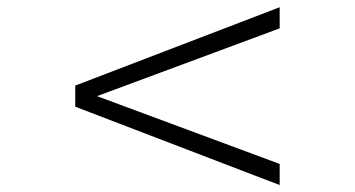

<svg xmlns="http://www.w3.org/2000/svg" viewBox="-20 -560 1002 542"><path d="M769.5 -37.6 192.4 -258.8V-318.4L769.5 -539.6V-480L253.9 -288.6L769.5 -97.2Z"/></svg>

Font: Dai Banna SIL Book
Style: Oblique
Weight: 400
Italic angle: -11°
Designer: Victor Gaultney
Foundry: SIL International
Version: Version 2.000